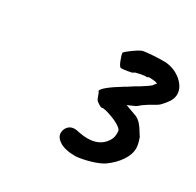

<svg xmlns="http://www.w3.org/2000/svg" viewBox="-111 -893 731 717"><g transform="rotate(30 254.0 -534.0)"><path d="M203 -349Q204 -365 215.5 -376Q227 -387 247 -385Q279 -378 298 -378Q345 -378 369 -406Q386 -425 386 -446V-456Q386 -466 375 -473Q363 -483 337 -493Q311 -503 294 -505Q292 -504 289 -504Q283 -504 275 -509.5Q267 -515 264 -517Q260 -521 256 -532Q252 -543 251 -546L247 -552Q245 -567 327 -617L332 -619H331L337 -623Q355 -635 373 -645Q402 -663 413 -673H412Q417 -680 419.5 -682.5Q422 -685 422 -686Q422 -686 411 -689L388 -691Q382 -691 378 -687Q372 -689 349.5 -684.5Q327 -680 326 -677Q325 -674 302.5 -670.5Q280 -667 276 -668Q270 -669 261.5 -690.5Q253 -712 253 -721Q257 -727 277.5 -742Q298 -757 311 -763Q326 -767 360.5 -769Q395 -771 412 -770H413Q452 -766 480 -741.5Q508 -717 508 -687Q508 -674 500.5 -660Q493 -646 475 -627L471 -623L461 -616Q455 -612 447 -608Q439 -604 430 -598L418 -590L411 -585L403 -578L396 -573L364 -559L414 -541Q428 -534 438 -522Q448 -510 455 -498Q462 -486 466 -481Q476 -454 476 -437Q476 -410 457 -382Q438 -354 407 -332Q387 -319 353.5 -309.5Q320 -300 294 -298Q248 -298 224.5 -313.5Q201 -329 203 -349Z"/></g></svg>

Font: Caveat
Style: Bold
Weight: 700
Designer: Pablo Impallari
Foundry: Pablo Impallari
Version: Version 1.500; ttfautohint (v1.6)